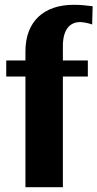

<svg xmlns="http://www.w3.org/2000/svg" viewBox="-20 -780 406 800"><path d="M6 -461H86V0H242V-461H346V-528H242V-588C242 -657 271 -688 314 -688C335 -687 349 -683 364 -678L366 -754C342 -757 317 -760 287 -760C163 -760 86 -691 86 -566V-528H6Z"/></svg>

Font: Aerodynamic
Style: Bd
Weight: 500
Designer: Google
Version: Version 2.000980; 2014